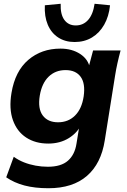

<svg xmlns="http://www.w3.org/2000/svg" viewBox="-20 -775 673 1019"><path d="M237 224Q165 224 110 209.5Q55 195 13 166L53 57Q78 75 107 86.5Q136 98 168.5 104Q201 110 234 110Q304 110 340.5 78Q377 46 386 -13L403 -118H413Q393 -72 346 -42.5Q299 -13 236 -13Q168 -13 119 -45Q70 -77 48.5 -137.5Q27 -198 41 -282Q60 -397 130 -457Q200 -517 301 -517Q362 -517 405.5 -488.5Q449 -460 457 -413L450 -417L474 -507H620Q611 -474 603.5 -440.5Q596 -407 591 -375L536 -30Q517 93 441.5 158.5Q366 224 237 224ZM288 -126Q342 -126 378 -161.5Q414 -197 424 -263Q434 -332 408 -367.5Q382 -403 328 -403Q274 -403 238 -368Q202 -333 191 -267Q180 -198 207 -162Q234 -126 288 -126ZM376 -552Q326 -552 289 -576Q252 -600 233.5 -644Q215 -688 218 -747L302 -755Q300 -699 321.5 -669.5Q343 -640 382 -640Q422 -640 448 -669.5Q474 -699 482 -755L564 -747Q558 -688 533 -644Q508 -600 468 -576Q428 -552 376 -552Z"/></svg>

Font: Mulish ExtraLight ExtraBold
Style: Italic
Weight: 800
Italic angle: -9°
Version: Version 3.603